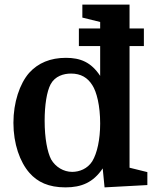

<svg xmlns="http://www.w3.org/2000/svg" viewBox="-20 -800 676 830"><path d="M602 -601V-677H540V-780H336V-724L413 -705V-677H321V-601H413V-472C374 -531 328 -550 265 -550C198 -550 145 -528 106 -485C65 -438 38 -357 38 -269C38 -178 66 -100 107 -53C142 -13 190 10 263 10C332 10 383 -11 424 -72L432 10L617 0V-56L540 -75V-601ZM413 -266C413 -197 400 -138 379 -103C358 -70 323 -57 292 -57C255 -57 220 -78 201 -111C185 -142 173 -201 173 -278C173 -345 182 -404 199 -436C218 -471 255 -482 287 -482C330 -482 359 -464 379 -432C398 -403 413 -343 413 -266Z"/></svg>

Font: Domine
Style: Bold
Weight: 700
Designer: Pablo Impallari, Rodrigo Fuenzalida, Brenda Gallo
Foundry: Pablo Impallari, Rodrigo Fuenzalida, Brenda Gallo
Version: Version 2.000